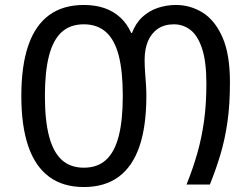

<svg xmlns="http://www.w3.org/2000/svg" viewBox="-20 -744 1013 774"><path d="M689 -724Q747 -724 796.5 -693.5Q846 -663 876.5 -594.5Q907 -526 907 -412Q907 -323 897 -253Q887 -183 869 -122.5Q851 -62 826 0H732Q758 -65 775.5 -126.5Q793 -188 802.5 -256Q812 -324 812 -407Q812 -496 794.5 -548.5Q777 -601 747.5 -623.5Q718 -646 681 -646Q643 -646 616.5 -628Q590 -610 576.5 -578Q563 -546 563 -503Q563 -477 565 -451.5Q567 -426 568.5 -402.5Q570 -379 570 -357Q570 -235 542 -153.5Q514 -72 458 -31Q402 10 318 10Q234 10 178 -31.5Q122 -73 94 -154.5Q66 -236 66 -357Q66 -479 94 -560.5Q122 -642 178 -683Q234 -724 318 -724Q364 -724 400.5 -711.5Q437 -699 464.5 -674Q492 -649 509 -611H512Q527 -651 554.5 -676Q582 -701 617 -712.5Q652 -724 689 -724ZM318 -68Q373 -68 407.5 -99.5Q442 -131 458.5 -195Q475 -259 475 -357Q475 -457 458.5 -520.5Q442 -584 407 -615Q372 -646 318 -646Q263 -646 228.5 -614.5Q194 -583 177.5 -519Q161 -455 161 -357Q161 -258 178 -194Q195 -130 229.5 -99Q264 -68 318 -68Z"/></svg>

Font: Noto Sans Ambassadori
Style: Regular
Weight: 400
Designer: Monotype Design Team
Foundry: Monotype Imaging Inc.
Version: Version 2.013